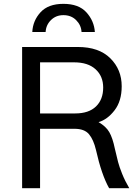

<svg xmlns="http://www.w3.org/2000/svg" viewBox="-20 -993 714 1013"><path d="M150.4 -824.2Q153.3 -883.8 193.8 -928.2Q234.4 -972.7 314.5 -972.7Q395.5 -972.7 436 -927.7Q476.6 -882.8 480.5 -824.2H410.2Q408.2 -860.4 381.8 -886.7Q355.5 -913.1 314.5 -913.1Q275.4 -913.1 249 -887.2Q222.7 -861.3 220.7 -824.2ZM191.4 -394.5H377Q448.2 -394.5 486.3 -431.2Q524.4 -467.8 524.4 -531.2Q524.4 -590.8 484.4 -627.4Q444.3 -664.1 371.1 -664.1H191.4ZM96.7 0V-745.1H390.6Q502 -745.1 562 -685.5Q622.1 -626 622.1 -538.1Q622.1 -460 584.5 -411.1Q546.9 -362.3 500 -348.6Q539.1 -326.2 556.6 -295.9Q574.2 -265.6 585.9 -209Q596.7 -163.1 603 -138.2Q609.4 -113.3 624.5 -75.7Q639.6 -38.1 662.1 0H555.7Q515.6 -71.3 486.3 -202.1Q473.6 -255.9 449.7 -284.7Q425.8 -313.5 373 -313.5H191.4V0Z"/></svg>

Font: Gothic A1 Medium
Style: Regular
Weight: 500
Designer: HanYang I&C Co.,Ltd.
Foundry: HanYang I&C Co.,Ltd.
Version: Version 2.50